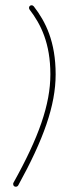

<svg xmlns="http://www.w3.org/2000/svg" viewBox="-20 -556 271 728"><path d="M40 152C44 152 47 150 49 147C145 -27 191 -156 191 -274C191 -398 153 -474 108 -532C106 -534 103 -536 100 -536C94 -536 90 -532 90 -526C90 -524 91 -522 92 -520C135 -464 171 -392 171 -274C171 -160 127 -35 31 137C30 138 30 140 30 142C30 148 34 152 40 152Z"/></svg>

Font: Mistral SingleLine Outline
Style: Regular
Weight: 300
Designer: François Chastanet, Élisa Garzelli, Anais Alves, Morgane Autin
Foundry: institut supérieur des arts et du design Toulouse / isdaT
Version: Version 1.000;Glyphs 3.3 (3337)